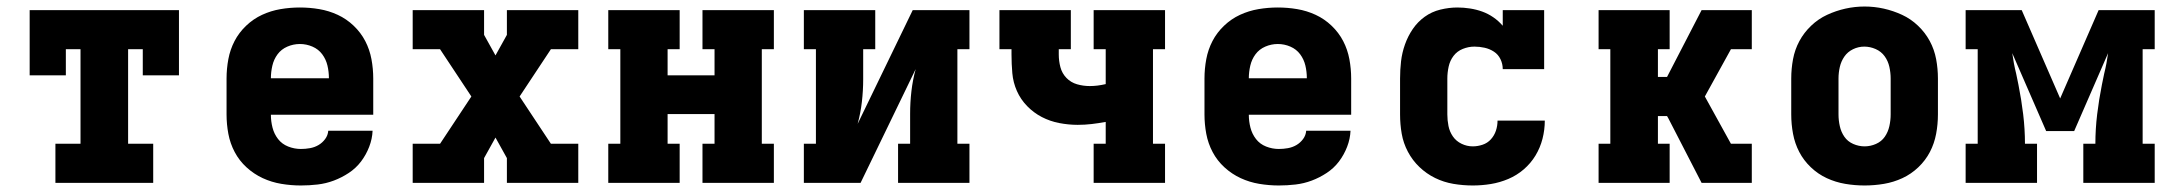

<svg xmlns="http://www.w3.org/2000/svg" viewBox="-20 -561 6640 589"><path d="M150 0V-120H227V-410H182V-330H71V-530H529V-330H418V-410H373V-120H450V0Z M903 8Q873 8 843 3Q813 -2 786 -14.5Q759 -27 736.5 -47.5Q714 -68 700 -94.5Q686 -121 680.5 -150.5Q675 -180 675 -210V-320Q675 -350 680.5 -379.5Q686 -409 699.5 -435Q713 -461 735 -482Q757 -503 784 -515.5Q811 -528 840.5 -533Q870 -538 900 -538Q930 -538 959.5 -533Q989 -528 1016 -515.5Q1043 -503 1065 -482Q1087 -461 1100.5 -435Q1114 -409 1119.5 -379.5Q1125 -350 1125 -320V-209H811Q811 -189 816 -169.5Q821 -150 833 -134.5Q845 -119 864 -111.5Q883 -104 903 -104Q917 -104 931 -106.5Q945 -109 957 -116Q969 -123 977.5 -134.5Q986 -146 987 -160H1123Q1122 -135 1112.5 -110.5Q1103 -86 1087.5 -65.5Q1072 -45 1050 -30.5Q1028 -16 1004 -7Q980 2 954.5 5Q929 8 903 8ZM811 -321H989Q989 -341 984.5 -360Q980 -379 968.5 -394.5Q957 -410 938.5 -418Q920 -426 900 -426Q880 -426 861.5 -418Q843 -410 831.5 -394.5Q820 -379 815.5 -359.5Q811 -340 811 -321Z M1246 0V-120H1330L1426 -265L1330 -410H1246V-530H1465V-454L1500 -391L1535 -454V-530H1754V-410H1670L1574 -265L1670 -120H1754V0H1535V-76L1500 -139L1465 -76V0Z M1846 0V-120H1883V-410H1846V-530H2065V-410H2028V-330H2172V-410H2135V-530H2354V-410H2317V-120H2354V0H2135V-120H2172V-211H2028V-120H2065V0Z M2446 0V-120H2483V-410H2446V-530H2665V-410H2628V-318Q2628 -283 2624 -248.5Q2620 -214 2611 -181L2780 -530H2954V-410H2917V-120H2954V0H2735V-120H2772V-212Q2772 -247 2776 -281.5Q2780 -316 2789 -349L2620 0Z M3335 0V-120H3372V-187Q3350 -183 3329 -180.5Q3308 -178 3286 -178Q3258 -178 3229.5 -183.5Q3201 -189 3176 -202Q3151 -215 3131 -235.5Q3111 -256 3099.5 -282Q3088 -308 3085.5 -336.5Q3083 -365 3083 -394V-410H3046V-530H3265V-410H3228V-394Q3228 -374 3233 -355Q3238 -336 3251.5 -322Q3265 -308 3284 -302.5Q3303 -297 3323 -297Q3335 -297 3347 -298.5Q3359 -300 3372 -303V-410H3335V-530H3554V-410H3517V-120H3554V0Z M3903 8Q3873 8 3843 3Q3813 -2 3786 -14.5Q3759 -27 3736.5 -47.5Q3714 -68 3700 -94.5Q3686 -121 3680.5 -150.5Q3675 -180 3675 -210V-320Q3675 -350 3680.5 -379.5Q3686 -409 3699.5 -435Q3713 -461 3735 -482Q3757 -503 3784 -515.5Q3811 -528 3840.5 -533Q3870 -538 3900 -538Q3930 -538 3959.5 -533Q3989 -528 4016 -515.5Q4043 -503 4065 -482Q4087 -461 4100.5 -435Q4114 -409 4119.5 -379.5Q4125 -350 4125 -320V-209H3811Q3811 -189 3816 -169.5Q3821 -150 3833 -134.5Q3845 -119 3864 -111.5Q3883 -104 3903 -104Q3917 -104 3931 -106.5Q3945 -109 3957 -116Q3969 -123 3977.5 -134.5Q3986 -146 3987 -160H4123Q4122 -135 4112.5 -110.5Q4103 -86 4087.5 -65.5Q4072 -45 4050 -30.5Q4028 -16 4004 -7Q3980 2 3954.5 5Q3929 8 3903 8ZM3811 -321H3989Q3989 -341 3984.5 -360Q3980 -379 3968.5 -394.5Q3957 -410 3938.5 -418Q3920 -426 3900 -426Q3880 -426 3861.5 -418Q3843 -410 3831.5 -394.5Q3820 -379 3815.5 -359.5Q3811 -340 3811 -321Z M4498 8Q4468 8 4438.5 3Q4409 -2 4382.5 -15Q4356 -28 4334.5 -48.5Q4313 -69 4299 -95.5Q4285 -122 4280 -151Q4275 -180 4275 -210V-320Q4275 -347 4278 -373Q4281 -399 4290 -424.5Q4299 -450 4314 -472Q4329 -494 4350.5 -509.5Q4372 -525 4398.5 -531.5Q4425 -538 4451 -538Q4470 -538 4489.5 -535Q4509 -532 4527 -525.5Q4545 -519 4561 -508Q4577 -497 4590 -482V-530H4717V-349H4590Q4590 -365 4583 -379.5Q4576 -394 4563 -402.5Q4550 -411 4534.5 -414.5Q4519 -418 4503 -418Q4485 -418 4467.5 -411Q4450 -404 4439 -389.5Q4428 -375 4424 -356.5Q4420 -338 4420 -320V-210Q4420 -192 4423.5 -174.5Q4427 -157 4437 -142.5Q4447 -128 4463.5 -120Q4480 -112 4498 -112Q4513 -112 4528 -117Q4543 -122 4553.5 -133.5Q4564 -145 4569 -160Q4574 -175 4574 -191Q4574 -191 4574 -191Q4574 -191 4574 -191Q4574 -191 4574 -191Q4574 -191 4574 -191H4719Q4719 -191 4719 -191Q4719 -191 4719 -191Q4719 -163 4712 -135.5Q4705 -108 4690.5 -84Q4676 -60 4654.5 -41.5Q4633 -23 4607 -12Q4581 -1 4553.5 3.5Q4526 8 4498 8Z M4884 0V-120H4920V-410H4884V-530H5102V-410H5066V-325H5094L5200 -530H5354V-410H5290L5210 -265L5290 -120H5354V0H5200L5098 -198L5094 -205H5066V-120H5102V0Z M5700 8Q5670 8 5640.5 3Q5611 -2 5584 -14.5Q5557 -27 5535 -48Q5513 -69 5499.5 -95Q5486 -121 5480.5 -150.5Q5475 -180 5475 -210V-320Q5475 -350 5480.5 -379.5Q5486 -409 5500 -435Q5514 -461 5536 -482Q5558 -503 5585 -515.5Q5612 -528 5641 -534.5Q5670 -541 5700 -541Q5730 -541 5759 -534.5Q5788 -528 5815 -515.5Q5842 -503 5864 -482Q5886 -461 5900 -435Q5914 -409 5919.5 -379.5Q5925 -350 5925 -320V-210Q5925 -180 5919.5 -150.5Q5914 -121 5900.5 -95Q5887 -69 5865 -48Q5843 -27 5816 -14.5Q5789 -2 5759.5 3Q5730 8 5700 8ZM5700 -112Q5718 -112 5735 -119.5Q5752 -127 5762 -141.5Q5772 -156 5776 -174Q5780 -192 5780 -210V-320Q5780 -338 5776 -356Q5772 -374 5761.5 -388.5Q5751 -403 5734 -410.5Q5717 -418 5699 -418Q5681 -418 5664.5 -410Q5648 -402 5638 -387.5Q5628 -373 5624 -355.5Q5620 -338 5620 -320V-210Q5620 -192 5624 -174Q5628 -156 5638 -141.5Q5648 -127 5665 -119.5Q5682 -112 5700 -112Z M6010 0V-120H6047V-410H6010V-530H6182L6300 -259L6418 -530H6590V-410H6553V-120H6590V0H6371V-120H6408Q6408 -165 6413.5 -210.5Q6419 -256 6428 -301L6435 -335Q6439 -351 6442 -367Q6445 -383 6447 -398L6343 -159H6257L6153 -398Q6155 -383 6158 -367Q6161 -351 6165 -335L6172 -301Q6181 -256 6186.5 -210.5Q6192 -165 6192 -120H6229V0Z"/></svg>

Font: Iosevka Slab Heavy Extended
Style: Regular
Weight: 900
Width: 7
Monospace: yes
Designer: Belleve Invis
Foundry: Belleve Invis
Version: Version 11.1.0; ttfautohint (v1.8.3)